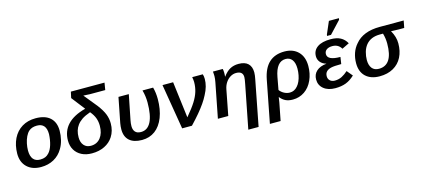

<svg xmlns="http://www.w3.org/2000/svg" viewBox="-69 -1349 4764 2164"><g transform="rotate(-15 2313.5 -267.0)"><path d="M560.5 -333.5Q560.5 -278.8 547.6 -225.8Q534.7 -172.9 509.3 -130.9Q470.2 -63 404.1 -26.6Q337.9 9.8 253.9 9.8Q151.4 9.8 91.3 -47.6Q31.2 -105 31.2 -204.6Q32.2 -303.7 69.3 -379.4Q106.9 -455.6 174.8 -496.6Q242.7 -537.6 333.5 -537.6Q444.3 -537.6 502.4 -484.1Q560.5 -430.7 560.5 -333.5ZM434.6 -326.7Q434.6 -453.6 326.7 -453.6Q267.6 -453.6 232.4 -422.9Q209 -402.3 192.1 -366.7Q175.3 -331.1 166.5 -289.1Q157.7 -247.1 157.7 -208Q157.7 -141.6 185.1 -107.9Q212.4 -74.2 266.1 -74.2Q300.8 -74.2 325.4 -84.7Q350.1 -95.2 368.7 -116.2Q397.5 -146.5 414.6 -202.4Q431.6 -258.3 434.6 -326.7Z M1096.2 -110.8Q1059.6 -53.7 995.4 -22.2Q931.2 9.3 847.7 9.3Q779.3 9.3 728.3 -16.8Q677.2 -43 649.4 -89.8Q621.6 -136.7 621.6 -199.7Q621.6 -310.1 691.7 -384.8Q761.7 -459.5 902.3 -496.6L780.8 -653.3L796.4 -724.6H1189L1175.3 -641.1H994.6L959 -643.1Q948.2 -643.6 938 -644Q927.7 -644.5 920.4 -645L1045.4 -491.7Q1098.1 -422.4 1118.2 -370.1Q1138.2 -317.9 1138.2 -263.7Q1138.2 -175.8 1096.2 -110.8ZM857.4 -76.2Q928.7 -76.2 970.5 -128.9Q1012.2 -181.6 1012.2 -269.5Q1012.2 -317.4 997.1 -358.9Q981.9 -400.4 945.3 -444.3Q881.3 -421.4 845.7 -397Q810.1 -372.6 788.1 -342.3Q767.6 -314.9 757.3 -280.3Q747.1 -245.6 747.1 -203.1Q747.1 -144.5 776.9 -110.4Q806.6 -76.2 857.4 -76.2Z M1685.5 -178.2Q1649.4 -85.9 1584.7 -38.1Q1520 9.8 1432.1 9.8Q1336.9 9.8 1286.1 -34.9Q1235.4 -79.6 1235.4 -165Q1235.4 -200.2 1242.2 -237.8L1299.3 -528.3H1419.9L1362.3 -239.3Q1355 -204.1 1355 -170.9Q1355 -128.4 1376.7 -104.2Q1398.4 -80.1 1443.4 -80.1Q1520.5 -80.1 1560.1 -157.2Q1599.6 -234.4 1599.6 -382.8Q1599.6 -458 1579.6 -528.3H1703.6Q1721.2 -465.8 1721.2 -390.1Q1721.2 -271 1685.5 -178.2Z M1989.7 -105Q2027.3 -149.9 2054.9 -186.3Q2082.5 -222.7 2099.6 -250.5Q2133.8 -305.2 2150.1 -357.9Q2166.5 -410.6 2166.5 -469.7Q2166.5 -492.2 2159.7 -528.3H2283.2Q2291.5 -502.4 2291.5 -471.7Q2291.5 -430.2 2279.5 -386.2Q2267.6 -342.3 2241.2 -293.5Q2220.7 -252.4 2189.9 -208Q2159.2 -163.6 2116.5 -112.5Q2073.7 -61.5 2015.1 0H1900.9L1813 -528.3H1937Z M2849.6 -398.9Q2849.6 -385.7 2846.7 -361.3Q2843.8 -336.9 2839.4 -318.8L2737.3 207.5H2617.2L2716.3 -298.8Q2727.5 -354.5 2727.5 -377Q2727.5 -445.8 2648.9 -445.8Q2613.3 -445.8 2581.3 -426.5Q2549.3 -407.2 2526.9 -373.5Q2504.4 -339.8 2496.1 -295.9L2439 0H2317.9L2397 -405.3Q2400.4 -422.4 2402.6 -441.2Q2404.8 -460 2404.8 -472.7Q2404.8 -480.5 2404.3 -491.5Q2403.8 -502.4 2403.1 -512.7Q2402.3 -522.9 2401.4 -528.3H2516.1Q2518.6 -520 2519.5 -509.8Q2520.5 -499.5 2521 -486.8Q2521 -473.6 2520.8 -461.4Q2520.5 -449.2 2519 -438H2521Q2559.1 -490.7 2602.1 -514.2Q2645 -537.6 2701.7 -537.6Q2775.4 -537.6 2812.5 -502Q2849.6 -466.3 2849.6 -398.9Z M3236.8 -538.6Q3337.9 -538.6 3397.2 -478.3Q3456.5 -418 3456.5 -312Q3456.5 -222.7 3422.9 -147.9Q3389.6 -73.2 3328.9 -31.7Q3268.1 9.8 3191.9 9.8Q3141.6 9.8 3106.7 -7.3Q3071.8 -24.4 3045.4 -58.1H3043.5L3034.7 0L2994.1 207.5H2869.1L2964.4 -283.7Q2989.3 -413.1 3057.1 -475.8Q3125 -538.6 3236.8 -538.6ZM3228.5 -453.6Q3119.6 -453.6 3087.9 -280.3L3061.5 -136.7Q3081.5 -108.9 3113.5 -92Q3145.5 -75.2 3179.2 -75.2Q3232.4 -75.2 3269.5 -118.7Q3288.6 -139.6 3302.2 -170.7Q3315.9 -201.7 3323.2 -238.8Q3330.6 -275.9 3330.6 -314.5Q3330.6 -382.3 3303.5 -418Q3276.4 -453.6 3228.5 -453.6Z M3703.1 -74.2Q3749 -74.2 3786.4 -93.5Q3823.7 -112.8 3857.9 -144L3913.6 -77.6Q3865.2 -31.2 3812 -10.7Q3758.8 9.8 3687.5 9.8Q3603 9.8 3552.2 -31.7Q3501.5 -73.2 3501.5 -140.1Q3501.5 -200.2 3542.7 -237.8Q3584 -275.4 3658.7 -282.7L3659.2 -283.7Q3616.2 -295.9 3591.6 -325.2Q3566.9 -354.5 3566.9 -393.6Q3566.9 -461.9 3621.3 -499.8Q3675.8 -537.6 3775.4 -537.6Q3845.2 -537.6 3890.6 -513.7Q3936 -489.7 3962.9 -440.4L3878.4 -399.4Q3860.8 -428.7 3835.2 -443.1Q3809.6 -457.5 3774.9 -457.5Q3731.9 -457.5 3707 -439Q3682.1 -420.4 3682.1 -388.2Q3682.1 -315.9 3832.5 -315.9L3820.3 -235.8Q3735.4 -235.8 3700.2 -227.1Q3664.1 -218.3 3645.3 -198.2Q3626.5 -178.2 3626.5 -144.5Q3626.5 -113.3 3647.7 -93.8Q3668.9 -74.2 3703.1 -74.2ZM3925.8 -724.1 3793.9 -583.5H3747.6L3750.5 -599.6L3812 -742.2H3929.2Z M4205.6 9.8Q4102.1 9.8 4043.2 -45.4Q3984.4 -100.6 3984.4 -200.7Q3984.4 -262.2 4003.4 -317.9Q4022.5 -373.5 4061 -416.5Q4106 -471.7 4178 -500Q4250 -528.3 4347.2 -528.3H4627.4L4611.3 -445.3H4543.9L4459.5 -448.2L4459 -446.3Q4502.4 -371.6 4502.4 -295.4Q4502.4 -204.6 4467.3 -135.3Q4432.1 -65.9 4364.7 -28.1Q4297.4 9.8 4205.6 9.8ZM4217.8 -74.2Q4380.9 -74.2 4380.9 -325.7Q4380.9 -387.7 4363.8 -445.3H4327.1Q4220.7 -445.3 4164.6 -377.9Q4136.7 -343.8 4123.5 -296.9Q4110.4 -250 4110.4 -205.1Q4110.4 -143.6 4137.9 -108.9Q4165.5 -74.2 4217.8 -74.2Z"/></g></svg>

Font: Arimo SemiBold
Style: Italic
Weight: 600
Italic angle: -12°
Version: Version 1.33